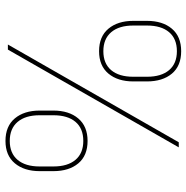

<svg xmlns="http://www.w3.org/2000/svg" viewBox="-10 -678 697 718"><g transform="rotate(90 339.0 -319.5)"><path d="M147 0 512.5 -639H531.5L166 0ZM507.5 9Q452.5 9 423.2 -26Q394 -61 394 -119V-170Q394 -228.5 423.5 -263.2Q453 -298 507.5 -298Q562.5 -298 591.5 -263.2Q620.5 -228.5 620.5 -170V-119Q620.5 -61 591.2 -26Q562 9 507.5 9ZM507.5 -7Q553.5 -7 578.2 -36.2Q603 -65.5 603 -118.5V-170.5Q603 -223.5 578.2 -252.8Q553.5 -282 507.5 -282Q461 -282 436.2 -252.8Q411.5 -223.5 411.5 -170.5V-118.5Q411.5 -65.5 436.5 -36.2Q461.5 -7 507.5 -7ZM172 -341Q117 -341 87.8 -376Q58.5 -411 58.5 -469V-520Q58.5 -578.5 87.8 -613.2Q117 -648 172 -648Q227 -648 256 -613.2Q285 -578.5 285 -520V-469Q285 -411 255.8 -376Q226.5 -341 172 -341ZM172 -357Q218 -357 242.8 -386.2Q267.5 -415.5 267.5 -468.5V-520.5Q267.5 -573.5 242.8 -602.8Q218 -632 172 -632Q125.5 -632 100.8 -602.8Q76 -573.5 76 -520.5V-468.5Q76 -415.5 101 -386.2Q126 -357 172 -357Z"/></g></svg>

Font: Anek Gujarati Thin
Style: Regular
Weight: 250
Version: Version 1.003